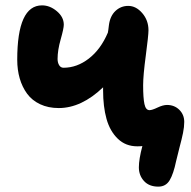

<svg xmlns="http://www.w3.org/2000/svg" viewBox="-20 -509 718 723"><path d="M201.2 -102.1Q161.6 -102.1 131.1 -116.5Q100.6 -130.9 82 -156.2Q63.5 -181.6 54.2 -213.9Q44.9 -246.1 44.9 -284.2Q44.9 -488.8 138.2 -488.8Q168 -488.8 194.1 -466.8Q220.2 -444.8 220.2 -416Q220.2 -401.9 208.5 -360.8Q196.8 -319.8 196.8 -287.1Q196.8 -273.4 202.6 -263.7Q208.5 -253.9 219.2 -253.9Q270 -253.9 314.7 -288.6Q359.4 -323.2 386.2 -386.2Q387.2 -391.1 387.9 -396.5Q388.7 -401.9 389.2 -407Q389.6 -412.1 390.1 -414.1Q394.5 -448.7 414.8 -467.8Q435.1 -486.8 462.9 -486.8Q492.2 -486.8 515.6 -459.7Q539.1 -432.6 539.1 -395Q539.1 -376 529.1 -300.5Q519 -225.1 519 -188Q519 -140.1 523.9 -117.2Q528.8 -94.2 543 -94.2Q552.7 -94.2 573.2 -104Q593.8 -113.8 608.9 -113.8Q636.7 -113.8 655.3 -95.5Q673.8 -77.1 673.8 -49.8Q673.8 -31.2 669.2 -8.5Q664.6 14.2 656 46.1Q647.5 78.1 643.1 98.1Q633.3 145.5 618.9 169.7Q604.5 193.8 576.2 193.8Q541.5 193.8 522.2 172.6Q502.9 151.4 502.9 121.1Q502.9 90.8 516.1 41Q510.3 42 497.1 42Q453.1 42 423.6 13.4Q394 -15.1 381.1 -61.3Q368.2 -107.4 368.2 -168.9V-180.2Q286.6 -102.1 201.2 -102.1Z"/></svg>

Font: Shantell Sans Bouncy
Style: Bold
Weight: 700
Designer: Stephen Nixon, Anya Danilova, Shantell Martin
Foundry: Arrow Type
Version: Version 1.006;[9816181b4]